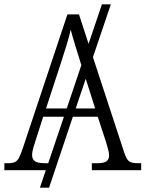

<svg xmlns="http://www.w3.org/2000/svg" viewBox="-21 -780 667 880"><path d="M-1 0V-32H17Q36 -32 47 -37Q58 -42 66 -57Q74 -72 84 -102L288 -714H341L385 -579L446 -760H487L405 -518L549 -79Q559 -49 571 -40.5Q583 -32 612 -32H626V0H400V-32H425Q456 -32 467.5 -41Q479 -50 479 -69Q479 -80 473.5 -99Q468 -118 464 -132L427 -245H313L204 80H162L189 0ZM190 -283H285L352 -482L351 -484Q337 -529 324 -571Q311 -613 303 -644Q297 -615 284.5 -575Q272 -535 259 -494ZM415 -283 372 -419 326 -283ZM184 -32H200L272 -245H177L143 -139Q138 -125 132 -104Q126 -83 126 -70Q126 -51 138.5 -41.5Q151 -32 184 -32Z"/></svg>

Font: Noto Serif SemiCondensed Light
Style: Regular
Weight: 300
Width: 4
Designer: Monotype Design Team
Foundry: Monotype Imaging Inc.
Version: Version 2.013